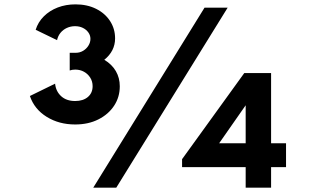

<svg xmlns="http://www.w3.org/2000/svg" viewBox="-20 -860 1461 880"><path d="M324.5 -289.5Q250.5 -289.5 194 -324.5Q137.5 -359.5 117 -420L232.5 -476.5Q236 -441.5 260.2 -419.2Q284.5 -397 324.5 -397Q361 -397 382.8 -415.5Q404.5 -434 404.5 -465Q404.5 -487 393.5 -504.2Q382.5 -521.5 364.8 -531.2Q347 -541 325 -541Q310.5 -541 299.5 -537V-618H327Q345.5 -618 360.8 -627Q376 -636 385.2 -650.8Q394.5 -665.5 394.5 -682Q394.5 -698 385 -711.2Q375.5 -724.5 359.8 -732.2Q344 -740 324 -740Q304 -740 286.5 -732Q269 -724 257.2 -709.5Q245.5 -695 241.5 -676L143.5 -723.5Q154.5 -759 181 -785.2Q207.5 -811.5 244.8 -825.8Q282 -840 326 -840Q379.5 -840 420.5 -819.5Q461.5 -799 484.5 -763.5Q507.5 -728 507.5 -684Q507.5 -655 495 -630.2Q482.5 -605.5 458 -586Q493 -565 511 -534Q529 -503 529 -464.5Q529 -415 503 -375.5Q477 -336 431 -312.8Q385 -289.5 324.5 -289.5ZM407.5 0 917.5 -825H1023.5L513 0ZM1106 0V-94H814.5V-130.5L1099.5 -525H1222.5V-203.5H1291V-94H1222.5V0ZM984.5 -203.5H1106V-377.5Z"/></svg>

Font: Spartan Thin
Style: Bold
Weight: 700
Version: Version 1.004